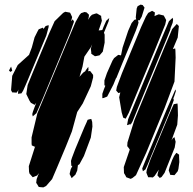

<svg xmlns="http://www.w3.org/2000/svg" viewBox="-20 -783 837 833"><path d="M511 -509 485 -445 483 -443 472 -416 445 -364 430 -358 424 -357V-362V-376L431 -396L437 -411L433 -413V-419V-434L444 -466L468 -520L475 -531L493 -545L504 -543H505L512 -577L536 -649L551 -683L563 -697L571 -699L569 -707L573 -746L577 -756L590 -763L599 -761L607 -750L604 -740L595 -711L586 -695H579V-693L581 -685L578 -674L569 -649L516 -521ZM697 -677 649 -559 570 -370 539 -294 529 -275 525 -268 514 -273 513 -278 508 -295 497 -361 502 -382 494 -379 484 -390 487 -406 509 -465 592 -665 613 -711 623 -727 640 -736 652 -729 651 -717 650 -713 659 -717 669 -721 685 -717 690 -716 693 -711 701 -696ZM284 -641 167 -359 138 -292 122 -278 120 -288 123 -299 137 -337 130 -328 125 -331 114 -337 108 -346 94 -375 100 -414 122 -468 162 -564 194 -640 217 -691 254 -727 263 -732 279 -729 284 -728 287 -722 293 -709 291 -700 288 -691 296 -699 301 -689ZM374 -409 339 -334 315 -297 292 -213 266 -148 227 -55 206 -6 180 24 168 30 156 29 148 28 144 21 137 10 139 -6 148 -30 146 -29 142 -22 132 -18 122 -14 115 -22 108 -30 106 -38 105 -62 133 -150 131 -146 123 -150 118 -152 117 -160V-187L142 -291L273 -605L308 -688L325 -718L332 -726L347 -731L356 -729L366 -719L365 -708L362 -697L371 -711L379 -719L394 -724L400 -725L412 -718L419 -714V-709L422 -693L419 -683L407 -648L408 -651L419 -652L424 -653L429 -666L441 -693L454 -705L451 -690L431 -641L434 -633V-598L426 -559L419 -551L412 -543L398 -540L392 -539L383 -545L376 -550V-556L374 -572L380 -591L374 -578L346 -537L338 -494L326 -453L324 -449L341 -468L350 -474L352 -478L363 -493L364 -480L362 -474L371 -475L378 -466L384 -458V-447ZM706 -622 583 -325 555 -256 545 -239 547 -247V-248L546 -245L538 -242L531 -240L532 -245L536 -266L570 -348L685 -625L713 -691L729 -706L731 -697L729 -684L720 -661L719 -655ZM742 -533 737 -429 694 -314 615 -122 570 -23 555 -11 547 -7 536 -11 528 -14 524 -22 518 -32 517 -58 543 -134 539 -140 532 -149 533 -165 563 -262 694 -579 727 -657 747 -679 756 -670 751 -620 730 -570 733 -571 740 -573 741 -565ZM130 -621 143 -647 148 -656 166 -663 169 -657 170 -659 178 -670 191 -674V-666L181 -629L96 -425L80 -389L73 -378L58 -376L59 -389L61 -395L57 -388L52 -381L38 -382H33L28 -392L33 -454L57 -501L106 -545L118 -577ZM25 -471 19 -477 28 -494 30 -488 33 -476ZM718 -304 632 -97 619 -65 611 -48 600 -40 597 -52 621 -111 701 -303 718 -342 735 -381 741 -395 743 -388 736 -366 732 -356 734 -349ZM738 -143 694 -33 681 -15 673 -11 663 -22 665 -33 669 -47 651 -20 643 -13 634 -14H623L618 -26L615 -34L617 -47L633 -92L713 -284L728 -318L734 -331L750 -334L751 -323L752 -282L749 -242L724 -174L730 -183L737 -188L739 -179L742 -168ZM315 -43 307 -25 297 -16 291 -10 287 -18 282 -28 283 -33 287 -49 294 -63 289 -64V-70L288 -85L292 -98L306 -135L346 -231L356 -253L360 -263L366 -265L376 -267L380 -254L381 -234L374 -186L344 -106L325 -71L318 -66ZM758 -80 754 -50 751 -40 737 -23 724 -24H719L717 -30L712 -44L716 -59L727 -89L735 -106L745 -120L757 -112V-104Z"/></svg>

Font: Rubik Marker Hatch
Style: Regular
Weight: 400
Designer: Hubert and Fischer, NaN
Foundry: Hubert & Fischer, NaN
Version: Version 2.200